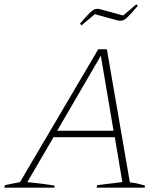

<svg xmlns="http://www.w3.org/2000/svg" viewBox="-42 -873 767 893"><path d="M562 -25Q581 -23 598.5 -19Q616 -15 632 -10L631 0H407L410 -12L527 -26L492 -235H207L85 -26Q117 -23 148.5 -19Q180 -15 212 -10L211 0H-22L-19 -12L51 -26L415 -644H455ZM224 -265H486L427 -614ZM337 -755 330 -763Q362 -801 378 -815.5Q394 -830 403.5 -831.5Q413 -833 424 -830L531 -801L592 -853L599 -846Q570 -812 554.5 -796.5Q539 -781 528.5 -778Q518 -775 505 -778L399 -807Z"/></svg>

Font: Piazzolla SC Thin
Style: Italic
Weight: 100
Italic angle: -11.3°
Designer: Juan Pablo del Peral
Foundry: Huerta Tipografica
Version: Version 1.330